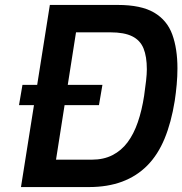

<svg xmlns="http://www.w3.org/2000/svg" viewBox="-20 -758 739 778"><path d="M57 -332 71 -414H395L381 -332ZM65 0 182 -738H457Q552 -738 604.5 -707Q657 -676 678 -618.5Q699 -561 699 -481Q699 -449 696 -415.5Q693 -382 688 -349Q674 -262 647 -196.5Q620 -131 577 -87.5Q534 -44 475 -22Q416 0 340 0ZM207 -111H352Q400 -111 436 -129.5Q472 -148 497 -181.5Q522 -215 538.5 -263Q555 -311 564 -370Q569 -404 572 -431.5Q575 -459 575 -477Q575 -529 561.5 -562Q548 -595 515.5 -611Q483 -627 427 -627H288Z"/></svg>

Font: Exo Thin SemiBold
Style: Italic
Weight: 600
Italic angle: -9°
Version: Version 2.000